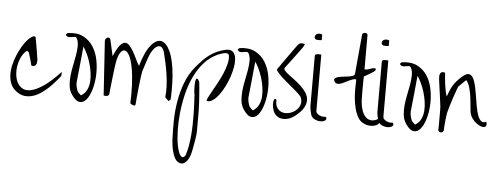

<svg xmlns="http://www.w3.org/2000/svg" viewBox="-73 -1080 4643 1798"><g transform="rotate(5 2249.0 -181.0)"><path d="M85 -34.2Q48.8 -61.5 32.7 -100.1Q16.6 -138.7 15.1 -184.1Q13.7 -229.5 24.9 -277.3Q36.1 -325.2 54.7 -370.1Q73.2 -415 96.2 -453.6Q119.1 -492.2 142.6 -519Q166 -545.9 186.5 -557.1Q207 -568.4 219.7 -558.6Q221.7 -547.9 227.1 -519Q232.4 -490.2 237.8 -457.5Q243.2 -424.8 247.6 -396Q252 -367.2 253.9 -356.4Q255.9 -343.8 254.9 -329.6Q253.9 -315.4 249 -304.2Q244.1 -293 232.9 -287.6Q221.7 -282.2 203.1 -288.1Q202.1 -294.9 197.8 -311.5Q193.4 -328.1 188 -347.2Q182.6 -366.2 177.2 -383.3Q171.9 -400.4 169.9 -407.2L153.3 -423.8Q123 -403.3 103 -365.2Q83 -327.1 74.2 -282.7Q65.4 -238.3 69.8 -193.8Q74.2 -149.4 92.3 -115.7Q110.4 -82 143.1 -64.9Q175.8 -47.9 225.1 -59.6Q274.4 -71.3 340.8 -116.7Q407.2 -162.1 492.2 -253.9V-219.7Q492.2 -216.8 480.5 -202.1Q468.8 -187.5 452.1 -168.5Q435.5 -149.4 418.5 -130.9Q401.4 -112.3 389.6 -101.6Q357.4 -71.3 320.8 -45.9Q284.2 -20.5 245.1 -7.8Q206.1 4.9 165.5 0.5Q125 -3.9 85 -34.2Z M606.4 -50.8Q582 -86.9 577.1 -131.3Q572.3 -175.8 577.1 -224.6Q582 -273.4 592.8 -323.2Q603.5 -373 611.3 -419.4Q619.1 -465.8 620.1 -506.3Q621.1 -546.9 606.4 -576.2Q598.6 -591.8 585.4 -591.3Q572.3 -590.8 557.1 -587.4Q542 -584 526.9 -585Q511.7 -585.9 500 -603.5Q501 -607.4 507.3 -613.8Q513.7 -620.1 516.6 -621.1Q604.5 -633.8 663.6 -603Q722.7 -572.3 757.8 -516.1Q793 -460 806.2 -387.7Q819.3 -315.4 815.4 -244.1Q811.5 -172.9 793 -111.8Q774.4 -50.8 746.1 -17.6Q717.8 15.6 681.6 11.7Q645.5 7.8 606.4 -50.8ZM657.2 -85Q658.2 -82 663.1 -77.1Q668 -72.3 673.3 -66.4Q678.7 -60.5 683.6 -56.2Q688.5 -51.8 690.4 -50.8Q726.6 -71.3 744.1 -106.4Q761.7 -141.6 765.1 -184.6Q768.6 -227.5 761.2 -274.9Q753.9 -322.3 740.2 -366.2Q726.6 -410.2 708.5 -447.3Q690.4 -484.4 673.8 -507.8Q672.9 -495.1 669.9 -468.8Q667 -442.4 664.1 -409.2Q661.1 -376 657.2 -338.9Q653.3 -301.8 649.9 -268.1Q646.5 -234.4 643.6 -208Q640.6 -181.6 639.6 -168.9Q638.7 -159.2 640.1 -147Q641.6 -134.8 644.5 -123Q647.5 -111.3 650.9 -101.1Q654.3 -90.8 657.2 -85Z M1157.2 -16.6Q1159.2 -55.7 1159.7 -99.1Q1160.2 -142.6 1158.2 -186.5Q1156.2 -230.5 1151.9 -273.9Q1147.5 -317.4 1139.6 -356.4Q1126 -427.7 1105 -465.3Q1084 -502.9 1061 -505.4Q1038.1 -507.8 1018.1 -475.1Q998 -442.4 987.3 -373Q985.4 -362.3 982.4 -339.8Q979.5 -317.4 976.1 -289.1Q972.7 -260.7 969.2 -229Q965.8 -197.3 962.4 -168.9Q959 -140.6 957 -118.2Q955.1 -95.7 954.1 -85Q948.2 -69.3 932.1 -66.4Q916 -63.5 902.3 -68.4L869.1 -576.2Q868.2 -588.9 875 -598.1Q881.8 -607.4 890.6 -610.8Q899.4 -614.3 908.2 -610.4Q917 -606.4 919.9 -592.8L954.1 -441.4Q984.4 -514.6 1010.3 -545.4Q1036.1 -576.2 1058.6 -577.1Q1081.1 -578.1 1101.6 -555.7Q1122.1 -533.2 1140.1 -501.5Q1158.2 -469.7 1174.8 -434.1Q1191.4 -398.4 1208 -373Q1248 -510.7 1299.3 -571.8Q1350.6 -632.8 1397.9 -622.1Q1445.3 -611.3 1481.4 -530.8Q1517.6 -450.2 1529.3 -304.7Q1531.2 -282.2 1532.2 -245.6Q1533.2 -209 1533.2 -173.8Q1533.2 -138.7 1532.2 -112.8Q1531.2 -86.9 1529.3 -85L1512.7 -68.4L1478.5 -101.6Q1484.4 -152.3 1481.9 -207.5Q1479.5 -262.7 1471.2 -318.4Q1462.9 -374 1451.2 -426.8Q1439.5 -479.5 1427.7 -525.4Q1414.1 -564.5 1394.5 -570.8Q1375 -577.1 1355 -564Q1335 -550.8 1318.4 -524.9Q1301.8 -499 1293 -474.6Q1287.1 -460 1278.8 -435.5Q1270.5 -411.1 1262.7 -386.7Q1254.9 -362.3 1249 -343.8Q1243.2 -325.2 1242.2 -322.3Q1238.3 -304.7 1232.9 -261.7Q1227.5 -218.8 1222.2 -169.9Q1216.8 -121.1 1212.9 -77.6Q1209 -34.2 1208 -16.6Q1208 -2 1200.2 0Q1192.4 2 1182.6 -2Q1171.9 -5.9 1157.2 -16.6Z M1648.4 491.2Q1628.9 478.5 1616.2 451.7Q1603.5 424.8 1595.7 394.5Q1587.9 364.3 1584.5 335Q1581.1 305.7 1580.1 288.1Q1576.2 204.1 1577.6 110.8Q1579.1 17.6 1594.7 -74.7Q1610.4 -167 1643.1 -252.4Q1675.8 -337.9 1733.4 -407.2Q1763.7 -443.4 1792.5 -473.1Q1821.3 -502.9 1853 -526.4Q1884.8 -549.8 1921.4 -566.9Q1958 -584 2003.9 -593.8Q2045.9 -602.5 2067.9 -585Q2089.8 -567.4 2096.7 -532.7Q2103.5 -498 2096.7 -450.7Q2089.8 -403.3 2073.2 -353Q2056.6 -302.7 2032.7 -254.9Q2008.8 -207 1981.4 -170.9Q1954.1 -134.8 1924.8 -114.7Q1895.5 -94.7 1868.2 -101.6Q1864.3 -108.4 1877 -133.8Q1889.6 -159.2 1910.6 -196.3Q1931.6 -233.4 1956.5 -278.8Q1981.4 -324.2 2001.5 -371.1Q2021.5 -418 2032.7 -462.9Q2043.9 -507.8 2038.1 -543Q2035.2 -558.6 2020.5 -561.5Q2005.9 -564.5 1988.8 -560.5Q1971.7 -556.6 1956.1 -550.8Q1940.4 -544.9 1936.5 -543Q1862.3 -510.7 1808.1 -449.7Q1753.9 -388.7 1716.8 -310.1Q1679.7 -231.4 1658.7 -142.6Q1637.7 -53.7 1628.9 32.7Q1620.1 119.1 1622.1 197.8Q1624 276.4 1634.8 333.5Q1645.5 390.6 1662.1 420.4Q1678.7 450.2 1699.2 440.4Q1701.2 439.5 1707.5 432.6Q1713.9 425.8 1715.8 422.9Q1729.5 381.8 1738.3 333Q1747.1 284.2 1751.5 231.4Q1755.9 178.7 1756.8 125Q1757.8 71.3 1756.8 21Q1755.9 -29.3 1753.4 -74.2Q1751 -119.1 1749 -153.3Q1746.1 -160.2 1744.6 -178.7Q1743.2 -197.3 1742.7 -218.8Q1742.2 -240.2 1743.7 -261.2Q1745.1 -282.2 1750 -293Q1754.9 -303.7 1762.7 -300.8Q1770.5 -297.9 1783.2 -272.5Q1785.2 -259.8 1787.6 -228.5Q1790 -197.3 1793 -161.6Q1795.9 -126 1797.9 -94.7Q1799.8 -63.5 1799.8 -50.8Q1800.8 -37.1 1801.3 -13.2Q1801.8 10.7 1801.8 38.1V150.4Q1801.8 175.8 1801.3 194.8Q1800.8 213.9 1799.8 219.7Q1799.8 228.5 1795.4 254.4Q1791 280.3 1786.1 310.1Q1781.2 339.8 1775.4 367.2Q1769.5 394.5 1766.6 406.2Q1760.7 426.8 1750 448.2Q1739.3 469.7 1724.1 484.4Q1709 499 1689.9 502.4Q1670.9 505.9 1648.4 491.2Z M2221.7 -50.8Q2197.3 -86.9 2192.4 -131.3Q2187.5 -175.8 2192.4 -224.6Q2197.3 -273.4 2208 -323.2Q2218.8 -373 2226.6 -419.4Q2234.4 -465.8 2235.4 -506.3Q2236.3 -546.9 2221.7 -576.2Q2213.9 -591.8 2200.7 -591.3Q2187.5 -590.8 2172.4 -587.4Q2157.2 -584 2142.1 -585Q2127 -585.9 2115.2 -603.5Q2116.2 -607.4 2122.6 -613.8Q2128.9 -620.1 2131.8 -621.1Q2219.7 -633.8 2278.8 -603Q2337.9 -572.3 2373 -516.1Q2408.2 -460 2421.4 -387.7Q2434.6 -315.4 2430.7 -244.1Q2426.8 -172.9 2408.2 -111.8Q2389.6 -50.8 2361.3 -17.6Q2333 15.6 2296.9 11.7Q2260.7 7.8 2221.7 -50.8ZM2272.5 -85Q2273.4 -82 2278.3 -77.1Q2283.2 -72.3 2288.6 -66.4Q2293.9 -60.5 2298.8 -56.2Q2303.7 -51.8 2305.7 -50.8Q2341.8 -71.3 2359.4 -106.4Q2377 -141.6 2380.4 -184.6Q2383.8 -227.5 2376.5 -274.9Q2369.1 -322.3 2355.5 -366.2Q2341.8 -410.2 2323.7 -447.3Q2305.7 -484.4 2289.1 -507.8Q2288.1 -495.1 2285.2 -468.8Q2282.2 -442.4 2279.3 -409.2Q2276.4 -376 2272.5 -338.9Q2268.6 -301.8 2265.1 -268.1Q2261.7 -234.4 2258.8 -208Q2255.9 -181.6 2254.9 -168.9Q2253.9 -159.2 2255.4 -147Q2256.8 -134.8 2259.8 -123Q2262.7 -111.3 2266.1 -101.1Q2269.5 -90.8 2272.5 -85Z M2535.2 -16.6Q2511.7 -34.2 2500.5 -65.9Q2489.3 -97.7 2488.8 -125.5Q2488.3 -153.3 2496.1 -168.5Q2503.9 -183.6 2517.6 -168.9Q2515.6 -116.2 2537.1 -88.9Q2558.6 -61.5 2589.4 -54.7Q2620.1 -47.9 2654.8 -58.6Q2689.5 -69.3 2714.4 -92.3Q2739.3 -115.2 2748.5 -148.4Q2757.8 -181.6 2738.3 -219.7Q2712.9 -248 2681.2 -274.9Q2649.4 -301.8 2617.2 -328.1Q2585 -354.5 2554.7 -382.3Q2524.4 -410.2 2501 -441.4Q2499 -443.4 2499 -449.7Q2499 -456.1 2501 -458Q2507.8 -466.8 2520.5 -485.4Q2533.2 -503.9 2549.8 -527.3Q2566.4 -550.8 2585 -576.7Q2603.5 -602.5 2620.1 -626Q2636.7 -649.4 2649.9 -668Q2663.1 -686.5 2669.9 -695.3Q2683.6 -712.9 2697.8 -715.8Q2711.9 -718.8 2738.3 -711.9Q2737.3 -708 2730.5 -694.8Q2723.6 -681.6 2720.7 -677.7Q2712.9 -666 2691.4 -637.2Q2669.9 -608.4 2645.5 -575.7Q2621.1 -543 2599.6 -514.2Q2578.1 -485.4 2569.3 -474.6Q2561.5 -462.9 2575.2 -447.3Q2588.9 -431.6 2614.3 -412.1Q2639.6 -392.6 2671.9 -368.7Q2704.1 -344.7 2732.9 -317.4Q2761.7 -290 2781.7 -258.8Q2801.8 -227.5 2803.2 -191.9Q2804.7 -156.2 2782.7 -117.2Q2760.7 -78.1 2704.1 -34.2Q2686.5 -20.5 2665.5 -10.7Q2644.5 -1 2622.1 2.4Q2599.6 5.9 2577.1 2Q2554.7 -2 2535.2 -16.6Z M2857.4 -50.8Q2855.5 -54.7 2852.5 -65.9Q2849.6 -77.1 2846.7 -90.8Q2843.8 -104.5 2841.8 -117.2Q2839.8 -129.9 2839.8 -135.7V-610.4Q2839.8 -620.1 2848.6 -624Q2857.4 -627.9 2868.7 -628.4Q2879.9 -628.9 2889.2 -627.9Q2898.4 -627 2899.4 -627V-101.6Q2899.4 -85 2910.2 -74.2Q2920.9 -63.5 2935.5 -57.1Q2950.2 -50.8 2965.8 -49.3Q2981.4 -47.9 2992.2 -50.8Q3005.9 -30.3 2991.7 -18.1Q2977.5 -5.9 2951.7 -4.4Q2925.8 -2.9 2897.9 -14.2Q2870.1 -25.4 2857.4 -50.8ZM2823.2 -780.3Q2823.2 -808.6 2845.7 -816.9Q2868.2 -825.2 2891.6 -814.5V-762.7Q2888.7 -761.7 2881.3 -761.2Q2874 -760.7 2865.7 -760.7Q2857.4 -760.7 2850.1 -761.2Q2842.8 -761.7 2839.8 -762.7Q2835.9 -763.7 2829.6 -770.5Q2823.2 -777.3 2823.2 -780.3Z M3297.9 -68.4Q3276.4 -104.5 3264.6 -149.9Q3252.9 -195.3 3248 -243.2Q3243.2 -291 3243.7 -337.9Q3244.1 -384.8 3246.1 -423.8Q3232.4 -427.7 3214.8 -421.9Q3197.3 -416 3177.7 -406.7Q3158.2 -397.5 3137.7 -386.7Q3117.2 -376 3099.6 -371.1Q3082 -366.2 3067.4 -369.1Q3052.7 -372.1 3043.9 -389.6Q3035.2 -406.2 3045.4 -416Q3055.7 -425.8 3075.7 -431.2Q3095.7 -436.5 3122.1 -439Q3148.4 -441.4 3171.9 -445.3Q3195.3 -449.2 3211.9 -455.6Q3228.5 -461.9 3229.5 -474.6L3263.7 -846.7Q3264.6 -855.5 3272.9 -860.4Q3281.2 -865.2 3290.5 -865.2Q3299.8 -865.2 3307.1 -860.8Q3314.5 -856.4 3314.5 -846.7V-525.4Q3328.1 -522.5 3340.8 -525.9Q3353.5 -529.3 3366.2 -534.2Q3378.9 -539.1 3391.1 -542Q3403.3 -544.9 3417 -542Q3422.9 -531.2 3415 -522Q3407.2 -512.7 3399.4 -507.8L3381.8 -497.1Q3370.1 -490.2 3356.9 -481.9Q3343.8 -473.6 3331.5 -466.8Q3319.3 -460 3314.5 -458Q3313.5 -444.3 3313 -410.6Q3312.5 -377 3312.5 -338.9Q3312.5 -300.8 3313 -267.1Q3313.5 -233.4 3314.5 -219.7Q3318.4 -173.8 3332 -135.7Q3345.7 -97.7 3369.1 -76.2Q3392.6 -54.7 3425.3 -54.7Q3458 -54.7 3502 -85Q3508.8 -62.5 3501 -44.9Q3493.2 -27.3 3475.6 -17.1Q3458 -6.8 3433.6 -3.9Q3409.2 -1 3384.3 -6.8Q3359.4 -12.7 3335.9 -27.8Q3312.5 -43 3297.9 -68.4Z M3487.3 -50.8Q3485.4 -54.7 3482.4 -65.9Q3479.5 -77.1 3476.6 -90.8Q3473.6 -104.5 3471.7 -117.2Q3469.7 -129.9 3469.7 -135.7V-610.4Q3469.7 -620.1 3478.5 -624Q3487.3 -627.9 3498.5 -628.4Q3509.8 -628.9 3519 -627.9Q3528.3 -627 3529.3 -627V-101.6Q3529.3 -85 3540 -74.2Q3550.8 -63.5 3565.4 -57.1Q3580.1 -50.8 3595.7 -49.3Q3611.3 -47.9 3622.1 -50.8Q3635.7 -30.3 3621.6 -18.1Q3607.4 -5.9 3581.5 -4.4Q3555.7 -2.9 3527.8 -14.2Q3500 -25.4 3487.3 -50.8ZM3453.1 -780.3Q3453.1 -808.6 3475.6 -816.9Q3498 -825.2 3521.5 -814.5V-762.7Q3518.6 -761.7 3511.2 -761.2Q3503.9 -760.7 3495.6 -760.7Q3487.3 -760.7 3480 -761.2Q3472.7 -761.7 3469.7 -762.7Q3465.8 -763.7 3459.5 -770.5Q3453.1 -777.3 3453.1 -780.3Z M3747.1 -50.8Q3722.7 -86.9 3717.8 -131.3Q3712.9 -175.8 3717.8 -224.6Q3722.7 -273.4 3733.4 -323.2Q3744.1 -373 3752 -419.4Q3759.8 -465.8 3760.7 -506.3Q3761.7 -546.9 3747.1 -576.2Q3739.3 -591.8 3726.1 -591.3Q3712.9 -590.8 3697.8 -587.4Q3682.6 -584 3667.5 -585Q3652.3 -585.9 3640.6 -603.5Q3641.6 -607.4 3647.9 -613.8Q3654.3 -620.1 3657.2 -621.1Q3745.1 -633.8 3804.2 -603Q3863.3 -572.3 3898.4 -516.1Q3933.6 -460 3946.8 -387.7Q3960 -315.4 3956.1 -244.1Q3952.1 -172.9 3933.6 -111.8Q3915 -50.8 3886.7 -17.6Q3858.4 15.6 3822.3 11.7Q3786.1 7.8 3747.1 -50.8ZM3797.9 -85Q3798.8 -82 3803.7 -77.1Q3808.6 -72.3 3814 -66.4Q3819.3 -60.5 3824.2 -56.2Q3829.1 -51.8 3831.1 -50.8Q3867.2 -71.3 3884.8 -106.4Q3902.3 -141.6 3905.8 -184.6Q3909.2 -227.5 3901.9 -274.9Q3894.5 -322.3 3880.9 -366.2Q3867.2 -410.2 3849.1 -447.3Q3831.1 -484.4 3814.5 -507.8Q3813.5 -495.1 3810.5 -468.8Q3807.6 -442.4 3804.7 -409.2Q3801.8 -376 3797.9 -338.9Q3793.9 -301.8 3790.5 -268.1Q3787.1 -234.4 3784.2 -208Q3781.2 -181.6 3780.3 -168.9Q3779.3 -159.2 3780.8 -147Q3782.2 -134.8 3785.2 -123Q3788.1 -111.3 3791.5 -101.1Q3794.9 -90.8 3797.9 -85Z M4052.7 -16.6Q4053.7 -29.3 4053.7 -60.5V-193.4Q4053.7 -224.6 4052.7 -237.3Q4051.8 -243.2 4049.3 -262.7Q4046.9 -282.2 4043.5 -308.6Q4040 -335 4036.1 -364.3Q4032.2 -393.6 4028.3 -419.9Q4024.4 -446.3 4022 -465.8Q4019.5 -485.4 4018.6 -492.2Q4016.6 -505.9 4017.1 -520.5Q4017.6 -535.2 4022.5 -545.9Q4027.3 -556.6 4038.1 -561Q4048.8 -565.4 4069.3 -558.6Q4070.3 -538.1 4072.8 -510.3Q4075.2 -482.4 4079.1 -452.1Q4083 -421.9 4088.9 -392.6Q4094.7 -363.3 4103.5 -338.9Q4116.2 -375 4128.4 -402.8Q4140.6 -430.7 4156.2 -454.1Q4171.9 -477.5 4191.4 -498.5Q4210.9 -519.5 4238.3 -542Q4272.5 -570.3 4295.4 -564.9Q4318.4 -559.6 4333.5 -531.7Q4348.6 -503.9 4358.4 -460Q4368.2 -416 4376 -366.7Q4383.8 -317.4 4392.1 -270Q4400.4 -222.7 4413.1 -188Q4425.8 -153.3 4444.8 -137.2Q4463.9 -121.1 4493.2 -135.7Q4502 -109.4 4495.6 -97.2Q4489.3 -85 4474.1 -83.5Q4459 -82 4438.5 -91.3Q4418 -100.6 4397.9 -116.7Q4377.9 -132.8 4362.3 -155.3Q4346.7 -177.7 4340.8 -203.1Q4336.9 -220.7 4334 -260.7Q4331.1 -300.8 4325.2 -346.7Q4319.3 -392.6 4307.1 -437Q4294.9 -481.4 4272.5 -507.8L4204.1 -441.4Q4201.2 -437.5 4189.9 -406.2Q4178.7 -375 4165 -334.5Q4151.4 -293.9 4138.7 -252.4Q4126 -210.9 4120.1 -185.5Q4118.2 -176.8 4115.2 -152.8Q4112.3 -128.9 4109.4 -101.6Q4106.4 -74.2 4105 -50.3Q4103.5 -26.4 4103.5 -16.6Q4094.7 1 4078.1 1Q4061.5 1 4052.7 -16.6Z"/></g></svg>

Font: Over the Rainbow
Style: Regular
Weight: 400
Designer: Kimberly Geswein
Foundry: Kimberly Geswein
Version: Version 1.002 2010